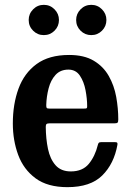

<svg xmlns="http://www.w3.org/2000/svg" viewBox="-20 -760 542 793"><path d="M33 -250Q33 -330 56.5 -394Q80 -458 131.2 -495.5Q182.5 -533 265.5 -533Q327.5 -533 367.2 -509.2Q407 -485.5 429.2 -446.2Q451.5 -407 460 -359.8Q468.5 -312.5 468.5 -266.5Q468.5 -256 465.2 -253.2Q462 -250.5 451 -250.5H184Q175 -250.5 172 -247.5Q169 -244.5 169 -236Q169.5 -186.5 178.2 -144.8Q187 -103 209.5 -77.5Q232 -52 272.5 -52Q321 -52 346.8 -83.2Q372.5 -114.5 384 -161Q385 -166.5 387.8 -169.8Q390.5 -173 398.5 -173H454Q462 -173 464 -170.5Q466 -168 465 -162Q451 -83.5 402.2 -35.2Q353.5 13 258.5 13Q176.5 13 127 -23.5Q77.5 -60 55.2 -120Q33 -180 33 -250ZM185 -311.5H326Q336 -311.5 338 -313Q340 -314.5 340 -321Q340 -352.5 333.2 -387.8Q326.5 -423 309.8 -447.8Q293 -472.5 262.5 -472.5Q229.5 -472.5 209.5 -450.8Q189.5 -429 180.8 -395.2Q172 -361.5 171 -326Q171 -317.5 172.8 -314.5Q174.5 -311.5 185 -311.5ZM357 -615Q331 -615 312.8 -633.2Q294.5 -651.5 294.5 -677.5Q294.5 -703 312.8 -721.5Q331 -740 357 -740Q383 -740 401.2 -721.5Q419.5 -703 419.5 -677.5Q419.5 -651.5 401.2 -633.2Q383 -615 357 -615ZM161 -615Q135 -615 116.8 -633.2Q98.5 -651.5 98.5 -677.5Q98.5 -703 116.8 -721.5Q135 -740 161 -740Q187 -740 205.2 -721.5Q223.5 -703 223.5 -677.5Q223.5 -651.5 205.2 -633.2Q187 -615 161 -615Z"/></svg>

Font: Besley* Narrow Semi
Style: Regular
Weight: 600
Width: 4
Designer: Owen Earl
Foundry: indestructible type*
Version: Version 3.000; ttfautohint (v1.8.3)